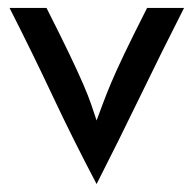

<svg xmlns="http://www.w3.org/2000/svg" viewBox="-20 -438 485 483"><path d="M223 25Q164 -87 112.5 -196.5Q61 -306 4 -418H97Q133 -347 154.5 -302Q176 -257 189 -227Q202 -197 209 -176.5Q216 -156 223 -135Q231 -156 238.5 -176.5Q246 -197 258.5 -227Q271 -257 292.5 -302Q314 -347 350 -418H443Q386 -306 333 -196.5Q280 -87 223 25Z"/></svg>

Font: JosefinSans
Style: SemiBold
Weight: 600
Designer: Santiago Orozco
Foundry: Typemade
Version: Version 1.0 ; ttfautohint (v1.3)